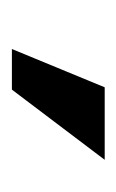

<svg xmlns="http://www.w3.org/2000/svg" viewBox="45 -860 200 331"><g transform="rotate(90 145.5 -695.0)"><path d="M135 -615H65L131 -775H256Z"/></g></svg>

Font: Faculty Glyphic
Style: Regular
Weight: 400
Designer: Koto Studio, Dylan Young
Foundry: Koto Studio
Version: Version 1.004; ttfautohint (v1.8.4.7-5d5b)